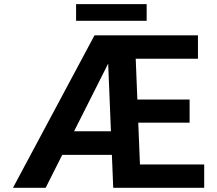

<svg xmlns="http://www.w3.org/2000/svg" viewBox="-20 -896 1036 916"><path d="M954.2 -111.5V0H520.2L513.8 -157.3H277L197.8 0H41.9L430.8 -727.3H924.4V-615.8H627.5L635.3 -421.2H884.6V-310.7H639.6L647.7 -111.5ZM333.5 -269.9H509.2L496.1 -592.7ZM679.7 -876.4V-796.9H343V-876.4Z"/></svg>

Font: Interface
Style: Bold
Weight: 700
Designer: Rasmus Andersson
Foundry: rsms
Version: Version 1.8